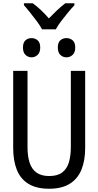

<svg xmlns="http://www.w3.org/2000/svg" viewBox="-20 -1149 603 1179"><path d="M281 10Q204 10 155 -20Q106 -50 83.5 -106Q61 -162 61 -241V-714H149V-245Q149 -189 162 -149.5Q175 -110 204.5 -89Q234 -68 282 -68Q333 -68 362 -90Q391 -112 403 -152Q415 -192 415 -246V-714H503V-240Q503 -164 480.5 -108Q458 -52 409 -21Q360 10 281 10ZM388 -797Q366 -797 350.5 -812Q335 -827 335 -857Q335 -888 350.5 -901.5Q366 -915 388 -915Q410 -915 426 -901.5Q442 -888 442 -857Q442 -827 426 -812Q410 -797 388 -797ZM174 -797Q152 -797 136.5 -812Q121 -827 121 -857Q121 -888 136.5 -901.5Q152 -915 174 -915Q195 -915 211 -901.5Q227 -888 227 -857Q227 -827 211 -812Q195 -797 174 -797ZM238 -969Q226 -992 206.5 -1018Q187 -1044 166 -1070.5Q145 -1097 127 -1117V-1129H181Q205 -1112 231 -1087.5Q257 -1063 280 -1036Q307 -1064 331 -1086.5Q355 -1109 381 -1129H437V-1117Q419 -1098 397 -1071.5Q375 -1045 355 -1018.5Q335 -992 323 -969Z"/></svg>

Font: Noto Sans Mono SemiCondensed
Style: Regular
Weight: 400
Width: 4
Designer: Monotype Design Team
Foundry: Monotype Imaging Inc.
Version: Version 2.010